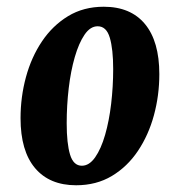

<svg xmlns="http://www.w3.org/2000/svg" viewBox="-20 -537 525 570"><path d="M206 13Q127 13 84 -38Q41 -89 41 -186Q41 -249 57 -308Q73 -367 104.5 -414Q136 -461 182 -489Q228 -517 288 -517Q368 -517 410.5 -465.5Q453 -414 453 -317Q453 -254 437 -195Q421 -136 389.5 -89Q358 -42 312 -14.5Q266 13 206 13ZM223 -45Q245 -45 262.5 -70Q280 -95 292 -136.5Q304 -178 310 -229Q316 -280 316 -332Q316 -391 306 -425Q296 -459 270 -459Q248 -459 231 -434Q214 -409 202 -367.5Q190 -326 184 -275Q178 -224 178 -171Q178 -111 188 -78Q198 -45 223 -45Z"/></svg>

Font: Yrsa
Style: Italic
Weight: 400
Italic angle: -7.10001°
Designer: Anna Giedrys (Yrsa+Rasa design), David Brezina (Yrsa art-direction, Rasa art-direction, design)
Foundry: Rosetta Type Foundry
Version: Version 2.004